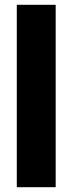

<svg xmlns="http://www.w3.org/2000/svg" viewBox="-20 -780 303 800"><path d="M212 0H50V-760H212Z"/></svg>

Font: Noto Sans Gurmukhi ExtraCondensed Black
Style: Regular
Weight: 900
Width: 2
Designer: Jelle Bosma - Monotype Design Team
Foundry: Monotype Imaging Inc.
Version: Version 2.004; ttfautohint (v1.8.4.7-5d5b)